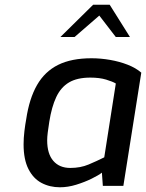

<svg xmlns="http://www.w3.org/2000/svg" viewBox="-20 -788 619 814"><path d="M234 6Q191 6 156 -12.5Q121 -31 100.5 -71.5Q80 -112 80 -176Q80 -203 83.5 -232Q87 -261 91 -282Q104 -370 137 -427.5Q170 -485 226.5 -513Q283 -541 368 -541Q407 -541 447 -534Q487 -527 521.5 -513.5Q556 -500 579 -480L503 0H416L412 -56Q398 -45 368.5 -30.5Q339 -16 303.5 -5Q268 6 234 6ZM278 -76Q321 -76 355.5 -90.5Q390 -105 422 -121L471 -434Q458 -442 430 -450.5Q402 -459 363 -459Q307 -459 272.5 -438.5Q238 -418 218.5 -376.5Q199 -335 189 -272Q185 -247 182.5 -227Q180 -207 180 -193Q180 -136 206 -106Q232 -76 278 -76ZM236 -631 375 -768H445L531 -631H471L401 -722L296 -631Z"/></svg>

Font: Exo Thin Medium
Style: Italic
Weight: 500
Italic angle: -9°
Version: Version 2.000